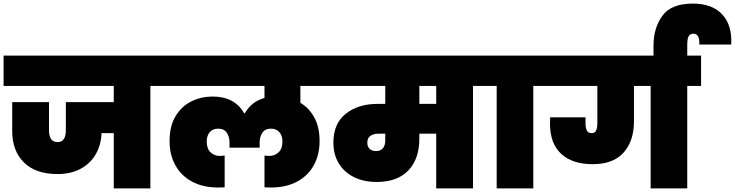

<svg xmlns="http://www.w3.org/2000/svg" viewBox="-31 -1050 4096 1070"><path d="M883 -571H807V0H603V-308H535Q532 -241 502 -189.5Q472 -138 417.5 -109Q363 -80 290 -80Q167 -80 102 -145Q37 -210 37 -319V-481H242V-325Q242 -258 290 -258Q336 -258 336 -325V-481H603V-571H-11V-740H883Z M1643 -571V-477Q1692 -448 1721 -394.5Q1750 -341 1750 -264Q1750 -188 1718 -129.5Q1686 -71 1625 -38Q1564 -5 1478 -5Q1459 -5 1443 -6V-183L1469 -181Q1501 -181 1522 -201.5Q1543 -222 1543 -261Q1543 -294 1526 -313.5Q1509 -333 1479 -333Q1446 -333 1431 -310Q1416 -287 1416 -256V-227H1248V-256Q1248 -287 1233 -310Q1218 -333 1185 -333Q1155 -333 1138 -313.5Q1121 -294 1121 -261Q1121 -222 1142 -201.5Q1163 -181 1195 -181L1221 -183V-6Q1205 -5 1186 -5Q1100 -5 1039 -38Q978 -71 946 -129.5Q914 -188 914 -264Q914 -348 948 -403.5Q982 -459 1036.5 -485.5Q1091 -512 1154 -512Q1277 -512 1330 -418H1333Q1370 -484 1443 -504V-571H861V-740H1803V-571Z M2682 -571H2605V0H2400V-305H2306V-277Q2306 -165 2245 -100.5Q2184 -36 2068 -36Q1996 -36 1941.5 -63Q1887 -90 1857 -139.5Q1827 -189 1827 -255Q1827 -362 1896.5 -416.5Q1966 -471 2072 -471H2116V-571H1781V-740H2682ZM2400 -571H2306V-471H2400ZM2116 -305H2078Q2050 -305 2033 -292.5Q2016 -280 2016 -256Q2016 -232 2029.5 -220Q2043 -208 2064 -208Q2090 -208 2103 -224Q2116 -240 2116 -266Z M2737 0V-571H2660V-740H3017V-571H2941V0Z M3876 -740V-571H3799V0H3595V-571H3502V-373Q3502 -265 3444.5 -200Q3387 -135 3272 -135Q3159 -135 3096.5 -192.5Q3034 -250 3034 -363Q3034 -385 3035 -396H3232V-364Q3232 -337 3239.5 -322.5Q3247 -308 3266 -308Q3285 -308 3291.5 -323.5Q3298 -339 3298 -364V-571H2995V-740Z M3611 -709V-798Q3611 -893 3660 -961.5Q3709 -1030 3830 -1030Q3938 -1030 3994 -969.5Q4050 -909 4044 -802H3866Q3868 -832 3859.5 -847Q3851 -862 3834 -862Q3814 -862 3806.5 -847.5Q3799 -833 3799 -801V-709Z"/></svg>

Font: Poppins Black A&M
Style: Regular
Weight: 900
Designer: Ninad Kale (Devanagari), Jonny Pinhorn (Latin)
Foundry: Indian Type Foundry
Version: 4.004